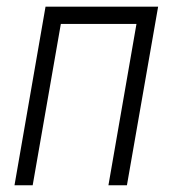

<svg xmlns="http://www.w3.org/2000/svg" viewBox="-20 -548 520 568"><path d="M403.3 -528.3 394 -477.1H147.9L157.2 -528.3ZM168.9 -528.3 76.7 0H22.9L114.7 -528.3ZM447.8 -528.3 355.5 0H300.8L392.6 -528.3Z"/></svg>

Font: Roboto Condensed Light
Style: Italic
Weight: 300
Italic angle: -12°
Designer: Christian Robertson
Foundry: Google
Version: Version 3.0; 2020